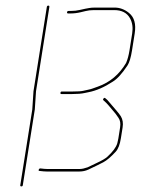

<svg xmlns="http://www.w3.org/2000/svg" viewBox="-20 -636 502 684"><path d="M146 -25H263C274.3 -25 285 -27.3 295.1 -32L326.4 -47C332.2 -49.7 339.4 -53.3 348.2 -58C360.6 -64.6 375.2 -77.1 392.1 -95.4C401 -105 407.1 -120.8 410.6 -143L416.8 -182C419.3 -197.4 417.2 -210.6 410.6 -221.5C407.1 -227.2 401.3 -234.8 392.9 -244.3C384.6 -253.8 374.4 -265.7 362.3 -280L355.3 -286C353.6 -288 351.6 -287.8 349.2 -285.5C346.9 -283.2 346.5 -281 348.2 -279C355.2 -273 361.6 -266.7 367.2 -260L391.6 -231C395.4 -225.7 399 -220.7 402.2 -216C408.2 -207.4 410.1 -196.1 407.8 -182L401.7 -143C400.7 -137 399.5 -131.3 398 -126C393.9 -111.7 382.1 -95.5 362.5 -77.6C355.7 -71.4 342.8 -63.8 323.7 -55L292.3 -40C281 -36 271.7 -34 264.4 -34H147.4C142.1 -34 134.2 -34.7 123.7 -36C121 -36 119.1 -34.5 118 -31.5C116.8 -28.5 117.9 -27 121.3 -27C131.7 -25.7 140 -25 146 -25ZM218.8 -592.5C218.4 -589.5 219.8 -588 223.1 -588H230.1C242.8 -588 255.4 -589.5 267.8 -592.5L284.5 -596.5C288.6 -597.5 293.1 -598.3 297.9 -599C302.6 -599.7 312.9 -600 328.8 -600H387C413.8 -600 432.6 -590.2 443.4 -570.5C451.6 -555.4 454.1 -537.6 450.9 -517L441.4 -457C438.5 -438.7 434.4 -423.7 429.3 -412C405.1 -370.8 371.6 -342.6 328.9 -327.5C320.4 -324.5 313.9 -322.2 309.3 -320.5C304.7 -318.8 299.8 -317.5 294.6 -316.5C289.5 -315.5 283.4 -314.2 276.5 -312.5C269.6 -310.8 257.1 -310 239.1 -310H200.1C197.4 -310 195.9 -308.5 195.4 -305.5C194.9 -302.5 196 -301 198.7 -301H237.7C255.9 -301 270.2 -302.2 280.7 -304.5C285.2 -305.5 290 -306.5 295.2 -307.5C322.7 -312.8 351.5 -325.3 381.6 -345C397.7 -354.7 415.2 -374 434.3 -403C440.9 -413 446.3 -431 450.4 -457L459.9 -517C465.2 -550.4 458.4 -574.8 439.4 -590C423.7 -602.7 406.7 -609 388.5 -609H320C310.3 -609 303 -608.5 298.2 -607.5C293.4 -606.5 288.8 -605.7 284.3 -605C279.9 -604.3 273 -602.8 263.8 -600.5C254.5 -598.2 243.8 -597 231.6 -597H224.6C221.2 -597 219.3 -595.5 218.8 -592.5ZM108.3 -311 155.8 -611C156.3 -614.3 155.1 -616 152.1 -616C149.1 -616 147.3 -614.3 146.8 -611L99.3 -311L95 -246L52.2 24C51.8 26.7 53.1 28 56.1 28C59.1 28 60.8 26.7 61.2 24L104 -246Z"/></svg>

Font: Proton
Style: LitIt
Weight: 500
Version: Version 1.017